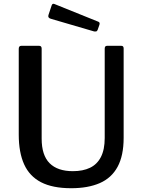

<svg xmlns="http://www.w3.org/2000/svg" viewBox="-20 -984 753 1014"><path d="M633 -256Q633 -162 601 -103Q569 -44 507 -17Q445 10 356 10Q258 10 197 -21.5Q136 -53 107.5 -116Q79 -179 79 -273V-726Q79 -742 92 -742H187Q200 -742 200 -727V-252Q200 -164 242 -122Q284 -80 365 -80Q418 -80 455.5 -98Q493 -116 513 -155Q533 -194 533 -255V-727Q533 -742 545 -742H621Q633 -742 633 -728V-256ZM253 -956Q257 -967 267 -963L500 -869Q509 -865 505 -853L496 -827Q493 -820 489.5 -818.5Q486 -817 477 -818L248 -885Q231 -890 236 -905Z"/></svg>

Font: Libre Franklin Medium
Style: Regular
Weight: 500
Designer: Pablo Impallari, Rodrigo Fuenzalida, Nhung Nguyen
Foundry: Impallari Type
Version: Version 3.000